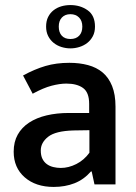

<svg xmlns="http://www.w3.org/2000/svg" viewBox="-20 -728 535 758"><path d="M71 -430Q117 -455 159.5 -467.5Q202 -480 254 -480Q294 -480 327.5 -471Q361 -462 385 -442Q409 -422 422.5 -388.5Q436 -355 436 -307V0H353L342 -51H339Q311 -19 274 -4.5Q237 10 192 10Q121 10 77.5 -28Q34 -66 34 -129Q34 -168 50 -196.5Q66 -225 95 -244Q124 -263 164 -272.5Q204 -282 252 -282H332V-318Q332 -363 308 -380.5Q284 -398 242 -398Q216 -398 183.5 -389.5Q151 -381 109 -358ZM333 -214 270 -213Q199 -211 170 -188Q141 -165 141 -134Q141 -114 147.5 -101Q154 -88 165 -80Q176 -72 190.5 -68.5Q205 -65 220 -65Q251 -65 281.5 -80.5Q312 -96 333 -125ZM162 -623Q162 -645 170 -661Q178 -677 191.5 -687.5Q205 -698 222 -703Q239 -708 258 -708Q297 -708 326 -687.5Q355 -667 355 -623Q355 -601 346.5 -585Q338 -569 324.5 -558.5Q311 -548 293.5 -542.5Q276 -537 258 -537Q240 -537 222.5 -542.5Q205 -548 191.5 -559Q178 -570 170 -586Q162 -602 162 -623ZM212 -623Q212 -600 224 -587Q236 -574 258 -574Q280 -574 292.5 -587Q305 -600 305 -623Q305 -646 292 -659Q279 -672 258 -672Q237 -672 224.5 -659Q212 -646 212 -623Z"/></svg>

Font: Ek Mukta Medium
Style: Regular
Weight: 500
Designer: Girish Dalvi and Yashodeep Gholap
Foundry: Ek Type
Version: Version 2.538;PS 1.002;hotconv 16.6.51;makeotf.lib2.5.65220;